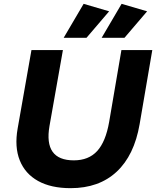

<svg xmlns="http://www.w3.org/2000/svg" viewBox="-20 -971 814 1001"><path d="M613 -710H774L708 -324Q680 -161 588 -75.5Q496 10 348 10Q246 10 178.5 -27.5Q111 -65 83 -135Q55 -205 72 -301L144 -710H308L238 -314Q207 -135 365 -135Q442 -135 486.5 -183.5Q531 -232 549 -335ZM629 -774H510L614 -951L747 -912ZM431 -774H312L416 -951L549 -912Z"/></svg>

Font: Livvic
Style: Bold Italic
Weight: 700
Italic angle: -10°
Designer: Jacques Le Bailly, Baron von Fonthausen
Version: Version 1.001; ttfautohint (v1.8.2)